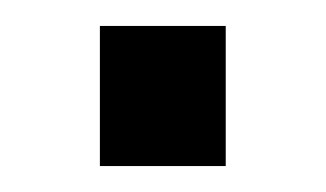

<svg xmlns="http://www.w3.org/2000/svg" viewBox="-20 -128 251 148"><path d="M57 -108H154V0H57Z"/></svg>

Font: Zilla Slab Regular
Style: Regular
Weight: 400
Designer: Typotheque.com
Foundry: Typotheque type foundry
Version: Version 1.0; 2017